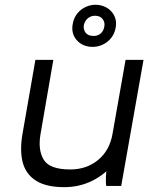

<svg xmlns="http://www.w3.org/2000/svg" viewBox="-20 -767 656 792"><path d="M73 -216 126 -520H200L147 -213Q136 -148 160.5 -108Q185 -68 270 -68Q337 -68 384.5 -107Q432 -146 444 -214L498 -520H572L480 0H418Q416 -14 417 -37.5Q418 -61 421 -78L435 -76Q396 -36 348 -15.5Q300 5 245 5Q170 5 128 -22Q86 -49 73.5 -98Q61 -147 73 -216ZM280 -668Q284 -693 299 -711.5Q314 -730 336 -739.5Q358 -749 382 -747Q421 -743 442.5 -716Q464 -689 457 -652Q450 -615 420.5 -593Q391 -571 352 -574Q315 -578 294 -604.5Q273 -631 280 -668ZM410 -656Q414 -674 404 -687.5Q394 -701 375 -702Q357 -703 343.5 -692.5Q330 -682 326 -664Q323 -646 332.5 -633Q342 -620 361 -619Q380 -617 393.5 -627.5Q407 -638 410 -656Z"/></svg>

Font: Fixel Italic Variable Display Thin
Style: Italic
Weight: 100
Italic angle: -10°
Designer: AlfaBravo + MacPaw
Foundry: Kyrylo Tkachov, Marchela Mozhyna, Serhii Makarenko, Maria Weinstein, Zakhar Kryvoshyya
Version: Version 1.210;Glyphs 3.2 (3217)